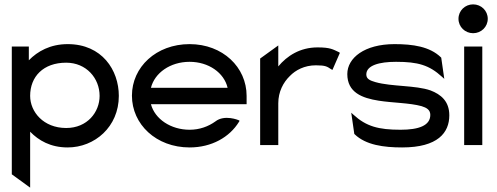

<svg xmlns="http://www.w3.org/2000/svg" viewBox="-20 -664 2277 879"><path d="M34 134 118 195V-61C157 -21 211 11 290 11C413 11 524 -83 524 -225C524 -343 447 -462 290 -462C210 -462 152 -429 112 -388V-451H34ZM118 -225C118 -313 178 -377 283 -377C375 -377 436 -306 436 -225C436 -151 380 -78 283 -78C179 -78 118 -152 118 -225Z M584 -226C584 -95 695 11 848 11C949 11 1031 -36 1074 -106L1077 -111L1072 -114C1072 -114 1008 -141 966 -108C934 -85 894 -70 848 -70C762 -70 689 -119 671 -187H1109V-225C1109 -356 1000 -462 848 -462C695 -462 584 -357 584 -226ZM671 -262C688 -330 759 -381 848 -381C935 -381 1006 -331 1022 -262Z M1171 0H1254V-191C1254 -244 1277 -287 1307 -316C1333 -343 1374 -365 1426 -365C1471 -365 1478 -359 1496 -347L1502 -344L1536 -422L1532 -425C1504 -438 1492 -447 1434 -447C1353 -447 1294 -408 1254 -360V-456L1171 -396Z M1570 -325C1570 -241 1637 -215 1714 -203C1777 -193 1856 -193 1910 -178C1933 -171 1950 -161 1950 -138C1950 -89 1897 -70 1814 -70C1713 -70 1657 -85 1598 -139L1588 -148L1602 -51L1604 -49C1655 0 1737 11 1821 11C1985 11 2037 -57 2037 -136C2037 -201 1998 -232 1951 -250C1883 -274 1773 -267 1699 -288C1675 -295 1657 -302 1657 -323C1657 -365 1717 -381 1793 -381C1894 -381 1945 -366 2004 -312L2014 -303L2000 -400L1998 -402C1947 -451 1870 -462 1786 -462C1649 -462 1570 -399 1570 -325Z M2079 -578C2079 -541 2109 -512 2146 -512C2183 -512 2213 -541 2213 -578C2213 -615 2183 -644 2146 -644C2109 -644 2079 -615 2079 -578ZM2105 0H2188V-451H2105Z"/></svg>

Font: Charger Sport
Style: SeBdExt
Weight: 600
Designer: Jasper
Foundry: Cannot Into Space Fonts
Version: Version 1.1